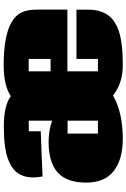

<svg xmlns="http://www.w3.org/2000/svg" viewBox="166 -864 714 1087"><g transform="rotate(-90 523.5 -320.0)"><path d="M663.6 -391.1H733.9V-515.1H663.6ZM311 -294.9V-123H384.3V-294.9ZM63 -490.2Q63 -520.5 71.5 -544.7Q80.1 -568.8 94.7 -585.9Q109.4 -603 131.6 -615.7Q153.8 -628.4 177.7 -636Q201.7 -643.6 232.4 -648.2Q263.2 -652.8 291.5 -654.3Q319.8 -655.8 354 -655.8Q469.2 -655.8 524.4 -615.7L523.4 -616.7Q584.5 -656.7 698.7 -656.7Q839.4 -656.7 916.5 -624.5Q967.3 -603 990.2 -567.4Q1013.2 -531.7 1013.2 -466.8V-295.9H663.6V-123H733.9V-244.6H1012.7V-172.9Q1012.2 -138.2 1003.2 -110.1Q994.1 -82 979.2 -62.5Q964.4 -43 941.2 -28.3Q918 -13.7 892.8 -5.1Q867.7 3.4 834.2 8.8Q800.8 14.2 768.8 15.9Q736.8 17.6 696.8 17.6Q597.2 17.6 526.9 -37.6Q430.7 17.6 281.7 17.6Q165.5 17.6 99.6 -33.4Q33.7 -84.5 33.7 -189.5Q33.7 -299.3 90.8 -350.8Q147.9 -402.3 262.7 -402.3Q329.1 -402.3 384.3 -382.3V-514.6H324.2V-446.8Q281.2 -445.3 196.3 -441.9Q111.3 -438.5 68.4 -436.5Q63 -467.8 63 -490.2Z"/></g></svg>

Font: Coda
Style: Heavy
Weight: 800
Version: Version 2.000; ttfautohint (v0.8) -r 50 -G 200 -x